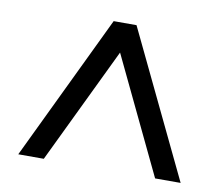

<svg xmlns="http://www.w3.org/2000/svg" viewBox="-61 -773 744 637"><g transform="rotate(10 311.0 -455.0)"><path d="M38 -210 273 -700H350L585 -210H499L312 -601L124 -210Z"/></g></svg>

Font: DM Sans
Style: Regular
Weight: 400
Designer: Colophon Foundry, Jonny Pinhorn
Foundry: Colophon Foundry
Version: Version 4.004; ttfautohint (v1.8.4.7-5d5b)